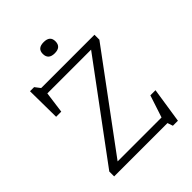

<svg xmlns="http://www.w3.org/2000/svg" viewBox="-260 -1027 1190 1190"><g transform="rotate(-45 335.0 -431.5)"><path d="M597 -707V-664L143.5 -50.5H528.5L576.5 -196.5H621.5L586 35.5H542L530 0H62.5V-42.5L517 -656.5H133.5L114.5 -515.5H69.5L67 -742H103L130 -707ZM342 -799.5Q286.5 -799.5 286.5 -849.5Q286.5 -897.5 342 -897.5Q397.5 -897.5 397.5 -849.5Q397.5 -799.5 342 -799.5Z"/></g></svg>

Font: Newsreader Caption Light
Style: Regular
Weight: 300
Designer: Hugues Gentile
Foundry: Production Type
Version: Version 1.001